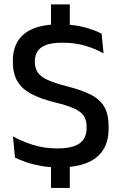

<svg xmlns="http://www.w3.org/2000/svg" viewBox="-20 -764 564 890"><path d="M303.5 -597.5H216.5V-743.5H303.5ZM303.5 107H216.5V-56.5H303.5ZM253.5 12Q208 12 169.5 5Q131 -2 100.8 -12.5Q70.5 -23 49.5 -33.5L40 -132Q78.5 -110 131.2 -93Q184 -76 245.5 -76Q315.5 -76 348.5 -99.2Q381.5 -122.5 381.5 -169.5V-177Q381.5 -207.5 368.2 -227.2Q355 -247 323.5 -261.2Q292 -275.5 238 -288.5Q167 -306 123.2 -329.8Q79.5 -353.5 59.5 -389.2Q39.5 -425 39.5 -478.5V-483.5Q39.5 -564 93 -607.5Q146.5 -651 253.5 -651Q322 -651 370.8 -637.8Q419.5 -624.5 451 -608L460 -516.5Q423.5 -537.5 376 -551.8Q328.5 -566 269 -566Q222.5 -566 194.5 -555.8Q166.5 -545.5 154 -526.2Q141.5 -507 141.5 -480V-478Q141.5 -450 154 -430Q166.5 -410 198.2 -394.8Q230 -379.5 288.5 -364.5Q358 -347 400.8 -325.2Q443.5 -303.5 463.5 -268.8Q483.5 -234 483.5 -177.5V-167.5Q483.5 -79 426 -33.5Q368.5 12 253.5 12Z"/></svg>

Font: Anek Odia Medium Medium
Style: Regular
Weight: 500
Version: Version 1.003